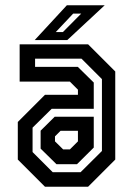

<svg xmlns="http://www.w3.org/2000/svg" viewBox="-20 -708 504 728"><path d="M150.5 0 47.5 -103V-245.5L150.5 -348.5H275.5V-368L245 -398.5H54.5V-540H314L417 -437V-103L314 0ZM180 -55H285.5L366.5 -135.5V-408L289 -485.5H113V-454.5H275L335.5 -395V-295.5H176L103.5 -224V-131.5ZM194 -85.5 134 -144.5V-212.5L187.5 -265.5H335.5V-148.5L272 -85.5ZM219.5 -141.5H245L275.5 -172V-212H209.5L188.5 -191V-172ZM111.5 -556 233.5 -688H377L235 -556ZM191.5 -586.5H218.5L288 -656.5H257.5Z"/></svg>

Font: Tourney Condensed SemiBold
Style: Regular
Weight: 600
Width: 3
Designer: Tyler Finck
Foundry: Etcetera Type Co
Version: Version 1.010; ttfautohint (v1.8.3)